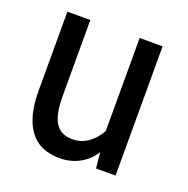

<svg xmlns="http://www.w3.org/2000/svg" viewBox="-97 -582 669 684"><g transform="rotate(20 237.5 -240.0)"><path d="M407 -490V0H333L327 -60Q307 -27 273 -8.5Q239 10 198 10Q121 10 83.5 -41.5Q46 -93 46 -189V-490H133V-200Q133 -134 152.5 -101.5Q172 -69 218 -69Q250 -69 276 -87Q302 -105 320 -137V-490Z"/></g></svg>

Font: Cabin Condensed
Style: Regular
Weight: 400
Width: 3
Designer: Pablo Impallari
Foundry: Pablo Impallari. http://www.impallari.com Igino Marini. http://www.ikern.com
Version: Version 2.200